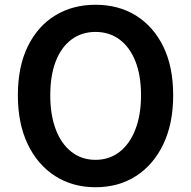

<svg xmlns="http://www.w3.org/2000/svg" viewBox="-20 -772 802 806"><path d="M381 14Q285 14 211.5 -33Q138 -80 96.5 -166.5Q55 -253 55 -372Q55 -492 96.5 -577Q138 -662 211.5 -707Q285 -752 381 -752Q478 -752 551 -706.5Q624 -661 665.5 -576.5Q707 -492 707 -372Q707 -253 665.5 -166.5Q624 -80 551 -33Q478 14 381 14ZM381 -101Q439 -101 482 -134.5Q525 -168 548.5 -229Q572 -290 572 -372Q572 -455 548.5 -514.5Q525 -574 482 -606Q439 -638 381 -638Q323 -638 280 -606Q237 -574 214 -514.5Q191 -455 191 -372Q191 -290 214 -229Q237 -168 280 -134.5Q323 -101 381 -101Z"/></svg>

Font: Noto Sans TC SemiBold
Style: Regular
Weight: 600
Designer: Ryoko NISHIZUKA  (kana, bopomofo & ideographs); Paul D. Hunt (Latin, Greek & Cyrillic); Sandoll Communications , Soo-you
Foundry: Adobe
Version: Version 2.004-H2;hotconv 1.0.118;makeotfexe 2.5.65603